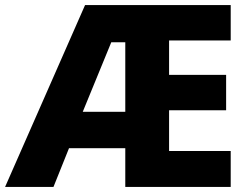

<svg xmlns="http://www.w3.org/2000/svg" viewBox="-24 -734 976 754"><path d="M882 0V-141H640V-301H864V-440H640V-575H882V-714H310L-4 0H186L247 -152H468V0ZM301 -295 413 -568H468V-295Z"/></svg>

Font: Noto Sans Thai Looped ExtraBold
Style: Regular
Weight: 800
Designer: Cadson Demak Team
Foundry: Cadson Demak Co., Ltd.
Version: Version 1.001